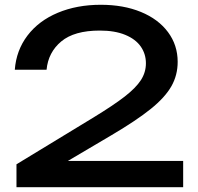

<svg xmlns="http://www.w3.org/2000/svg" viewBox="-20 -784 829 804"><path d="M402 -764Q497 -764 570 -734Q643 -704 683.5 -649.5Q724 -595 724 -525Q724 -469 697.5 -422.5Q671 -376 611.5 -328Q552 -280 447 -218L198 -71L181 -110H747V0H49V-96L368 -290Q455 -343 502 -379.5Q549 -416 570 -448.5Q591 -481 591 -519Q591 -558 569.5 -589Q548 -620 504.5 -638Q461 -656 398 -656Q291 -656 236.5 -610.5Q182 -565 175 -492H42Q48 -573 95 -635Q142 -697 222 -730.5Q302 -764 402 -764Z"/></svg>

Font: Unbounded Variable
Style: Regular
Weight: 400
Designer: Luke Prowse, Jean-Baptiste Morizot, Fátima Lázaro, Florian Runge
Foundry: NaN
Version: Version 1.600;FEAKit 1.0